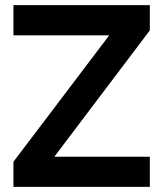

<svg xmlns="http://www.w3.org/2000/svg" viewBox="-20 -729 636 749"><path d="M32.4 -591.2H406.1L32.4 -97.9V0H564.5V-117.5H191.9L564.5 -610.5V-709.1H32.4Z"/></svg>

Font: Estedad-FD VF
Style: Regular
Weight: 100
Designer: Amin Abedi
Version: Version 7.3